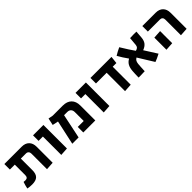

<svg xmlns="http://www.w3.org/2000/svg" viewBox="308 -1805 3072 3072"><g transform="rotate(-45 1843.5 -269.5)"><path d="M20 1Q30 -51 52 -116Q75 -113 92 -113Q148 -113 148 -173V-411H37V-536H430Q509 -536 553.5 -491Q598 -446 598 -366V-4L461 5V-347Q461 -376 445 -393.5Q429 -411 401 -411H285V-150Q285 -65 246 -27Q207 11 121 11Q69 11 20 1Z M784 -411H686V-536H921V-4L784 5Z M1125 -410 1026 -431 1052 -551 1132 -536H1359Q1454 -536 1506.5 -484Q1559 -432 1559 -338V0H1287V-125H1422V-326Q1422 -367 1399.5 -390Q1377 -413 1337 -413H1265L1178 3H1035Z M1745 -411H1647V-536H1882V-4L1745 5Z M2227 -411H1985V-536H2461L2447 -411H2364V-4L2227 5Z M2737 -246Q2712 -232 2700 -211.5Q2688 -191 2684 -155Q2682 -138 2679.5 -93.5Q2677 -49 2676 -26L2675 2Q2623 5 2569 5H2534Q2535 -81 2540 -142Q2545 -206 2568.5 -248.5Q2592 -291 2641 -318Q2576 -408 2531 -490Q2586 -524 2658 -558Q2744 -415 2806 -329Q2838 -337 2852.5 -351Q2867 -365 2871 -394Q2876 -426 2884 -538Q2929 -541 2972 -541L3029 -540L3020 -420Q3015 -353 2985 -314Q2955 -275 2895 -253L3030 -40Q2954 0 2901 19Z M3492 -349Q3492 -378 3476.5 -394.5Q3461 -411 3434 -411H3159V-536H3461Q3540 -536 3584.5 -491Q3629 -446 3629 -366V-4L3492 5ZM3164 -269Q3256 -277 3303 -278V-4L3164 5Z"/></g></svg>

Font: Secular One
Style: Regular
Weight: 400
Designer: Michal Sahar
Foundry: Hagilda
Version: Version 1.000